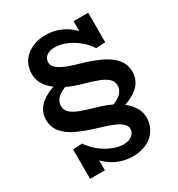

<svg xmlns="http://www.w3.org/2000/svg" viewBox="-233 -848 1225 1323"><g transform="rotate(-30 379.5 -187.0)"><path d="M475 14 455 -40Q479 -45 502.5 -54Q526 -63 545 -76.5Q564 -90 575.5 -108.5Q587 -127 587 -151Q587 -184 563 -206Q539 -228 493 -245.5Q447 -263 380 -281Q296 -304 236 -339.5Q176 -375 145 -418.5Q114 -462 114 -512Q114 -555 129.5 -589.5Q145 -624 174.5 -648.5Q204 -673 242.5 -686.5Q281 -700 327 -700Q387 -700 438 -680Q489 -660 531.5 -621Q574 -582 610 -524L546 -530V-686H662V-451L588 -447Q561 -489 519.5 -523Q478 -557 431.5 -576Q385 -595 341 -595Q315 -595 294.5 -586.5Q274 -578 263 -562.5Q252 -547 252 -526Q252 -508 263 -493Q274 -478 297 -464Q320 -450 356.5 -436.5Q393 -423 444 -409Q525 -386 588 -356Q651 -326 687 -284Q723 -242 723 -182Q723 -145 708 -114Q693 -83 662 -58.5Q631 -34 584.5 -15.5Q538 3 475 14ZM437 326Q377 326 326.5 306Q276 286 233 247Q190 208 153 150L219 156V312H101V78L175 74Q203 116 244 149.5Q285 183 332 202.5Q379 222 422 222Q450 222 470.5 213Q491 204 502.5 188.5Q514 173 514 152Q514 128 493.5 109Q473 90 431 72Q389 54 321 35Q240 11 176.5 -18Q113 -47 77 -89.5Q41 -132 41 -192Q41 -228 56.5 -259Q72 -290 103 -314.5Q134 -339 181 -357.5Q228 -376 290 -387L311 -333Q286 -329 262.5 -319.5Q239 -310 220 -297Q201 -284 189.5 -265Q178 -246 178 -222Q178 -190 201.5 -168Q225 -146 271 -129Q317 -112 384 -93Q468 -70 527.5 -34.5Q587 1 618.5 45Q650 89 650 139Q650 182 634 216.5Q618 251 589.5 275.5Q561 300 522 313Q483 326 437 326Z"/></g></svg>

Font: BioRhyme
Style: Bold
Weight: 700
Designer: Aoife Mooney
Foundry: Aoife Mooney Type
Version: Version 1.600;gftools[0.9.33]